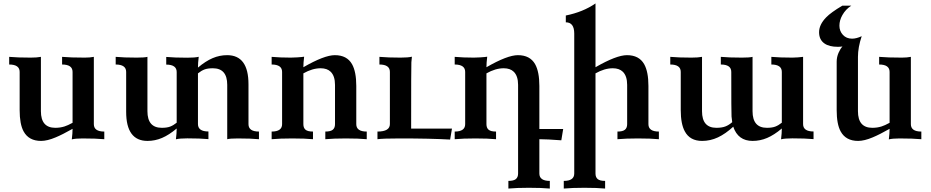

<svg xmlns="http://www.w3.org/2000/svg" viewBox="-20 -799 5341 1102"><path d="M215.8 9.8Q145.5 9.8 115.7 -44.4Q92.8 -85.9 92.8 -167V-386.2Q92.8 -428.7 32.7 -428.7V-472.7Q79.1 -468.3 156.2 -468.3Q192.9 -468.3 214.8 -472.7V-160.6Q214.8 -65.4 297.4 -65.4Q325.7 -65.4 350.1 -73.2Q369.1 -79.1 396.5 -94.2V-386.2Q396.5 -428.7 336.4 -428.7V-472.7Q382.8 -468.3 466.8 -468.3Q496.6 -468.3 518.6 -472.7V-86.4Q518.6 -43.9 578.6 -43.9V0Q530.3 -4.4 453.6 -4.4Q413.6 -4.4 392.1 1Q396.5 -34.2 396.5 -59.6Q338.9 -26.9 299.8 -10.7Q251.5 9.8 215.8 9.8Z M826.7 9.8Q704.1 9.8 704.1 -157.2V-386.2Q704.1 -428.7 644 -428.7V-472.7Q690.4 -468.3 765.1 -468.3Q810.1 -468.3 826.2 -472.7V-160.6Q826.2 -65.4 908.7 -65.4Q938 -65.4 956.3 -72.3Q974.6 -79.1 994.1 -94.7V-385.7Q994.1 -428.2 934.1 -428.2V-472.2Q982.4 -467.8 1055.2 -467.8Q1099.1 -467.8 1120.6 -473.1Q1116.2 -438 1116.2 -411.1Q1160.2 -448.2 1200.4 -465.3Q1240.7 -482.4 1283.7 -482.4Q1406.2 -482.4 1406.2 -315.4V-86.4Q1406.2 -43.9 1466.3 -43.9V0Q1420.4 -4.4 1345.2 -4.4Q1300.3 -4.4 1284.2 0V-312Q1284.2 -407.2 1201.7 -407.2Q1172.4 -407.2 1154.1 -400.4Q1135.7 -393.6 1116.2 -377.9V-86.9Q1116.2 -44.4 1176.3 -44.4V-0.5Q1127.9 -4.9 1055.2 -4.9Q1011.2 -4.9 989.7 0.5Q994.1 -34.7 994.1 -61.5Q950.2 -24.4 909.9 -7.3Q869.6 9.8 826.7 9.8Z M2085 0Q2039.1 -4.4 1964.4 -4.4Q1895.5 -4.4 1847.2 0V-43.9Q1877.4 -43.9 1890.1 -54.4Q1902.8 -64.9 1902.8 -86.4V-312Q1902.8 -362.8 1877.9 -387.2Q1857.4 -407.2 1820.3 -407.2Q1772.9 -407.2 1721.2 -377.9V-86.4Q1721.2 -64.9 1733.6 -54.4Q1746.1 -43.9 1776.4 -43.9V0Q1730.5 -4.4 1657.2 -4.4Q1587.4 -4.4 1539.1 0V-43.9Q1599.1 -43.9 1599.1 -86.4V-386.2Q1599.1 -428.7 1539.1 -428.7V-472.7Q1587.4 -468.3 1648.9 -468.3Q1666 -468.3 1685.5 -469.7Q1716.8 -471.7 1725.6 -473.6Q1721.2 -438.5 1721.2 -413.1Q1841.3 -482.4 1901.9 -482.4Q1971.2 -482.4 2000.5 -430.7Q2024.9 -387.2 2024.9 -305.7V-86.4Q2024.9 -43.9 2085 -43.9Z M2563.5 2Q2450.7 -4.4 2272.9 -4.4Q2178.2 -4.4 2146.5 0V-43.9Q2217.8 -43.9 2217.8 -86.9V-386.2Q2217.8 -428.7 2157.7 -428.7V-472.7Q2206.1 -468.3 2278.8 -468.3Q2322.8 -468.3 2344.2 -473.6Q2342.3 -458 2341.1 -441.4Q2339.8 -424.8 2339.8 -61H2574.2Z M3135.7 283.2Q3089.8 278.8 3015.1 278.8Q2946.3 278.8 2897.9 283.2V239.3Q2928.2 239.3 2940.9 228.8Q2953.6 218.3 2953.6 196.8V-312Q2953.6 -362.8 2928.7 -387.2Q2908.2 -407.2 2871.1 -407.2Q2823.7 -407.2 2772 -377.9V-86.4Q2772 -64.9 2784.4 -54.4Q2796.9 -43.9 2827.1 -43.9V0Q2781.2 -4.4 2708 -4.4Q2638.2 -4.4 2589.8 0V-43.9Q2649.9 -43.9 2649.9 -86.4V-386.2Q2649.9 -428.7 2589.8 -428.7V-472.7Q2638.2 -468.3 2699.7 -468.3Q2716.8 -468.3 2736.3 -469.7Q2767.6 -471.7 2776.4 -473.6Q2772 -438.5 2772 -413.1Q2892.1 -482.4 2952.6 -482.4Q3022 -482.4 3051.3 -430.7Q3075.7 -387.2 3075.7 -305.7V-58.6H3212.4L3201.7 6.3Q3118.7 0 3075.7 0V196.8Q3075.7 239.3 3135.7 239.3Z M3453.1 283.2Q3407.2 278.8 3334 278.8Q3264.2 278.8 3215.8 283.2V239.3Q3275.9 239.3 3275.9 196.8V-606.4Q3275.9 -670.9 3227.5 -670.9V-710Q3326.7 -730 3397.9 -779.3V-413.1Q3518.1 -482.4 3578.6 -482.4Q3647.9 -482.4 3677.2 -430.7Q3701.7 -387.2 3701.7 -305.7V-86.4Q3701.7 -43.9 3761.7 -43.9V0Q3715.8 -4.4 3641.1 -4.4Q3572.3 -4.4 3523.9 0V-43.9Q3554.2 -43.9 3566.9 -54.4Q3579.6 -64.9 3579.6 -86.4V-312Q3579.6 -362.8 3554.7 -387.2Q3534.2 -407.2 3497.1 -407.2Q3449.7 -407.2 3397.9 -377.9V196.8Q3397.9 218.3 3410.4 228.8Q3422.9 239.3 3453.1 239.3Z M4299.8 9.8Q4215.8 9.8 4188.5 -71.8Q4144 -30.8 4100.6 -10.5Q4057.1 9.8 4009.8 9.8Q3939.9 9.8 3910.6 -44.9Q3887.2 -87.4 3887.2 -167V-386.2Q3887.2 -428.7 3827.1 -428.7V-472.7Q3873.5 -468.3 3948.2 -468.3Q3987.3 -468.3 4009.3 -472.7V-160.6Q4009.3 -65.4 4091.8 -65.4Q4124 -65.4 4144.5 -73.7Q4162.6 -80.6 4182.6 -97.7Q4180.2 -111.8 4178.7 -130.4Q4177.2 -148.9 4177.2 -386.2Q4177.2 -428.7 4117.2 -428.7V-472.7Q4163.6 -468.3 4238.3 -468.3Q4283.2 -468.3 4299.3 -472.7V-160.6Q4299.3 -65.4 4381.8 -65.4Q4411.1 -65.4 4429.4 -72.3Q4447.8 -79.1 4467.3 -94.7V-386.2Q4467.3 -428.7 4407.2 -428.7V-472.7Q4453.6 -468.3 4527.8 -468.3Q4544.4 -468.3 4559.6 -469.7Q4584 -471.7 4589.4 -472.7V-86.9Q4589.4 -44.4 4649.4 -44.4V-0.5Q4601.1 -4.9 4528.3 -4.9Q4484.4 -4.9 4462.9 0.5Q4467.3 -34.7 4467.3 -61.5Q4423.3 -24.4 4383.1 -7.3Q4342.8 9.8 4299.8 9.8Z M4905.3 9.8Q4835 9.8 4805.2 -44.4Q4782.2 -85.9 4782.2 -167V-445.3Q4782.2 -471.2 4793 -496.1Q4802.7 -518.6 4815.4 -532.2Q4801.8 -530.3 4789.1 -530.3Q4739.3 -530.3 4712.4 -549.3Q4681.2 -570.8 4681.2 -613.8Q4681.2 -657.7 4721.7 -699.2Q4749.5 -728 4814.9 -766.6H4866.2Q4833.5 -745.6 4814.9 -712.4Q4797.9 -682.6 4797.9 -651.4Q4797.9 -620.6 4817.9 -598.9Q4837.9 -577.1 4870.6 -577.1Q4895.5 -577.1 4925.8 -591.3Q4904.3 -526.9 4904.3 -472.7V-160.6Q4904.3 -65.4 4986.8 -65.4Q5015.1 -65.4 5039.6 -73.2Q5058.6 -79.1 5085.9 -94.2V-386.2Q5085.9 -428.7 5025.9 -428.7V-472.7Q5072.3 -468.3 5156.2 -468.3Q5186 -468.3 5208 -472.7V-86.4Q5208 -43.9 5268.1 -43.9V0Q5219.7 -4.4 5143.1 -4.4Q5103 -4.4 5081.5 1Q5085.9 -34.2 5085.9 -59.6Q5028.3 -26.9 4989.3 -10.7Q4940.9 9.8 4905.3 9.8Z"/></svg>

Font: Kelvinch
Style: Bold
Weight: 700
Designer: Paul James Miller
Foundry: High-Logic / Made with FontCreator
Version: Version 3.501;March 28, 2021;FontCreator 13.0.0.2683 64-bit